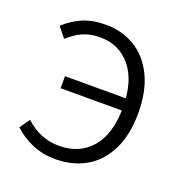

<svg xmlns="http://www.w3.org/2000/svg" viewBox="-107 -643 714 751"><g transform="rotate(20 250.5 -268.0)"><path d="M28 -56 57 -98Q86 -71 121 -56Q156 -41 197 -41Q283 -41 332.5 -99.5Q382 -158 382 -267Q382 -376 333.5 -435.5Q285 -495 206 -495Q164 -495 133 -481Q102 -467 74 -441L40 -483Q72 -513 112.5 -531Q153 -549 210 -549Q276 -549 329.5 -517.5Q383 -486 414.5 -422.5Q446 -359 446 -267Q446 -176 414.5 -113Q383 -50 328 -18.5Q273 13 201 13Q150 13 106 -5.5Q62 -24 28 -56ZM411 -305V-255H127V-305Z"/></g></svg>

Font: 寒蝉端黑体 Light
Style: Regular
Weight: 300
Designer: ChillDuanSans {Warren2060}; 
Source Han Sans {Ryoko NISHIZUKA 西塚涼子 (kana, bopomofo & ideographs); Paul D. Hunt (Latin, G
Foundry: ChillType&Adobe
Version: Version 1.300;Glyphs 3.3 (3306)